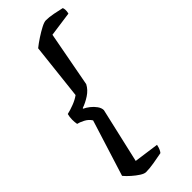

<svg xmlns="http://www.w3.org/2000/svg" viewBox="-309 -838 1045 1045"><g transform="rotate(-45 214.0 -315.0)"><path d="M114 170Q101 170 81.5 157.5Q62 145 41.5 127Q21 109 7 92L109 -233Q96 -254 72.5 -266Q49 -278 34 -281Q31 -297 31 -316.5Q31 -336 36 -355Q59 -360 89 -371.5Q119 -383 139 -398L175 -722Q196 -739 223.5 -757Q251 -775 275 -787.5Q299 -800 312 -800Q337 -800 368 -794Q399 -788 424 -782Q427 -778 428 -766.5Q429 -755 425 -739L282 -719L222 -399Q207 -370 176.5 -350Q146 -330 116 -320V-316Q130 -310 147.5 -296.5Q165 -283 177.5 -265.5Q190 -248 190 -231L117 87L261 107Q257 126 251.5 137Q246 148 242 152Q213 158 176.5 164Q140 170 114 170Z"/></g></svg>

Font: Texturina 72pt 72pt ExtraBold
Style: Italic
Weight: 800
Italic angle: -11°
Designer: Guillermo Torres Carreño
Foundry: Omnibus-Type
Version: Version 1.002; ttfautohint (v1.8.3)